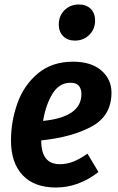

<svg xmlns="http://www.w3.org/2000/svg" viewBox="-20 -820 526 856"><path d="M477 -407Q477 -305 390.5 -257Q304 -209 164 -194V-191Q164 -88 247 -88Q278 -88 307 -99.5Q336 -111 370 -135L419 -53Q330 16 229 16Q133 16 81 -39Q29 -94 29 -193Q29 -280 58 -360.5Q87 -441 149.5 -493Q212 -545 306 -545Q386 -545 431.5 -506Q477 -467 477 -407ZM343 -401Q343 -424 331.5 -437.5Q320 -451 294 -451Q244 -451 214 -402Q184 -353 172 -281Q343 -298 343 -401ZM242 -710Q242 -749 267.5 -774.5Q293 -800 332 -800Q365 -800 384.5 -780.5Q404 -761 404 -729Q404 -690 378 -664.5Q352 -639 314 -639Q281 -639 261.5 -659Q242 -679 242 -710Z"/></svg>

Font: Fira Sans Condensed SemiBold
Style: Italic
Weight: 600
Width: 3
Italic angle: -8°
Designer: bBox Type GmbH & Carrois Corporate GbR & Edenspiekermann AG
Foundry: bBox Type GmbH & Carrois Corporate GbR & Edenspiekermann AG
Version: Version 4.301